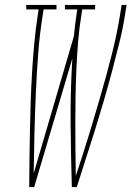

<svg xmlns="http://www.w3.org/2000/svg" viewBox="-20 -755 540 775"><path d="M98 0Q98 -58 99 -116Q100 -174 101 -232Q102 -290 104 -348Q106 -406 109.5 -464.5Q113 -523 118.5 -581.5Q124 -640 133 -698L136 -717H86V-735H208V-717H156L153 -698Q140 -617 134 -536.5Q128 -456 124.5 -375.5Q121 -295 119 -215Q117 -135 116 -55L278 -608Q280 -630 283 -653Q286 -676 289 -698L292 -717H242V-735H364V-717H312L309 -698Q300 -643 295.5 -588.5Q291 -534 288.5 -479.5Q286 -425 285 -370.5Q284 -316 284 -261.5Q284 -207 284.5 -153Q285 -99 286 -45Q313 -126 338 -207.5Q363 -289 386.5 -370.5Q410 -452 431 -534Q452 -616 465 -698L471 -735H491L485 -698Q476 -640 461.5 -581.5Q447 -523 431.5 -464.5Q416 -406 399 -348Q382 -290 364 -232Q346 -174 327 -116Q308 -58 290 0H270Q266 -129 265 -259Q264 -389 272 -519L118 0Z"/></svg>

Font: Iosevka Curly Slab Thin
Style: Italic
Weight: 100
Italic angle: -9°
Monospace: yes
Designer: Belleve Invis
Foundry: Belleve Invis
Version: Version 22.1.2; ttfautohint (v1.8.4)